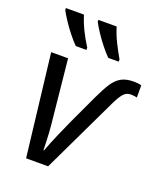

<svg xmlns="http://www.w3.org/2000/svg" viewBox="-141 -858 804 950"><g transform="rotate(20 261.0 -383.0)"><path d="M110 0 47 -536H136L166 -240Q171 -197 173.5 -157Q176 -117 177 -67H180Q197 -113 218 -161Q239 -209 253 -240L329 -403Q352 -452 371.5 -481.5Q391 -511 416.5 -525Q442 -539 482 -539Q505 -539 522 -534V-470Q515 -472 507.5 -473Q500 -474 489 -474Q466 -474 450.5 -456Q435 -438 417 -400L226 0ZM322 -606Q303 -625 281.5 -652Q260 -679 241.5 -707Q223 -735 212 -756V-766H308Q319 -729 338 -690.5Q357 -652 377 -618V-606ZM151 -606Q132 -625 110.5 -652Q89 -679 70.5 -707Q52 -735 41 -756V-766H136Q147 -729 166 -690.5Q185 -652 207 -618V-606Z"/></g></svg>

Font: Noto IKEA Latin
Style: Italic
Weight: 400
Italic angle: -12°
Designer: Monotype Design Team
Foundry: Monotype Imaging Inc.
Version: Version 1.0